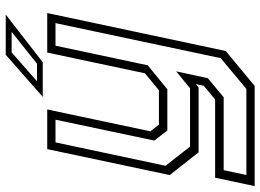

<svg xmlns="http://www.w3.org/2000/svg" viewBox="-162 -586 928 685"><g transform="rotate(-90 302.5 -244.0)"><path d="M101 0 20 -103 112.5 -540H254L176 -172L200 -141.5H322.5L383 -191.5L457 -540H598L462.5 97L338 200H-19.5L10.5 59H289.5L338.5 18.5L344.5 -10L332.5 0ZM20 170.5H327L437 79L562 -510.5H481.5L411.5 -181.5L326 -111.5H179L143 -158L217.5 -510.5H136.5L53 -118L121.5 -30.5H329.5L390 -80L365.5 33L297.5 89.5H37.5ZM299 -556 449 -688H592.5L422.5 -556ZM354.5 -576.5H417L531 -667H457.5Z"/></g></svg>

Font: Tourney Light
Style: Italic
Weight: 300
Italic angle: -12°
Version: Version 1.015